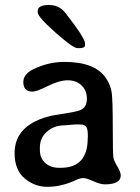

<svg xmlns="http://www.w3.org/2000/svg" viewBox="-20 -738 558 764"><path d="M215.3 -70.3H221.7Q329.1 -70.3 329.1 -188.5L329.6 -194.8V-197.8Q329.6 -222.2 324 -232.4Q318.4 -242.7 297.4 -242.7H277.8L265.1 -241.7L249.5 -240.2L236.3 -239.3Q195.8 -239.3 167.2 -214.4Q138.7 -189.5 138.7 -151.9V-141.6Q138.7 -108.4 160.2 -89.4Q181.6 -70.3 215.3 -70.3ZM129.9 -689V-693.4Q129.9 -718.3 175.3 -718.3L177.7 -717.8Q215.8 -717.8 240.7 -686Q318.4 -586.4 318.4 -565.4V-558.1Q318.4 -546.4 295.9 -546.4H288.1Q270.5 -546.4 200.2 -608.9Q129.9 -671.4 129.9 -689ZM460.4 -40Q460.4 -4.4 397 -4.4Q379.4 -4.4 351.8 -16.8Q324.2 -29.3 312.3 -29.3Q300.3 -29.3 287.1 -23.9L277.8 -19.5L268.6 -15.6Q218.8 5.4 168.2 5.4Q117.7 5.4 77.9 -28.3Q38.1 -62 38.1 -128.4Q38.1 -244.6 188.5 -278.3Q197.8 -280.3 243.9 -287.4Q290 -294.4 303.7 -301.8Q325.7 -313.5 325.7 -345.7Q325.7 -377.9 304.4 -398.2Q283.2 -418.5 249.5 -418.5Q215.8 -418.5 170.9 -396Q126 -373.5 109.4 -373.5Q72.8 -373.5 72.8 -411.6Q72.8 -443.4 113.3 -462.9Q172.9 -491.7 236.3 -491.7Q357.4 -491.7 400.9 -428.2Q419.9 -400.4 424.3 -370.6Q428.7 -340.8 428.7 -232.2Q428.7 -123.5 431.6 -109.6Q434.6 -95.7 447.5 -74.5Q460.4 -53.2 460.4 -40Z"/></svg>

Font: Averia Gruesa Libre
Style: Regular
Weight: 500
Italic angle: -1.70001°
Version: Version 1.001